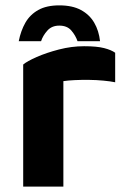

<svg xmlns="http://www.w3.org/2000/svg" viewBox="-20 -692 468 712"><path d="M66 0V-452.7Q80.1 -464.7 116 -480.6Q151.9 -496.4 198.6 -508.5Q245.4 -520.6 291.8 -520.6Q339 -520.6 365.9 -513.7Q392.8 -506.8 407.1 -496.4V-386.9Q389.5 -390.6 363.6 -393Q337.7 -395.5 309.8 -395.8Q281.9 -396.1 256.8 -394.9Q231.7 -393.7 215 -391.1V0ZM199.9 -672.1Q248.3 -672.1 280.2 -654.9Q312 -637.7 329.4 -607.8Q346.8 -577.9 351 -539.2H267.5Q260.4 -560.1 244.8 -578.5Q229.2 -597 199.9 -597Q172 -597 155.6 -578.5Q139.1 -560.1 132.3 -539.2H49.5Q57.1 -577.9 74.1 -607.8Q91.2 -637.7 121.9 -654.9Q152.5 -672.1 199.9 -672.1Z"/></svg>

Font: Maven Pro
Style: Regular
Weight: 400
Designer: Joe Prince
Foundry: Joe Prince
Version: Version 2.103